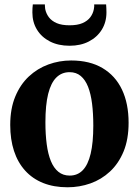

<svg xmlns="http://www.w3.org/2000/svg" viewBox="-20 -822 617 854"><path d="M25.5 -266Q25.5 -338.5 47.8 -392.2Q70 -446 108.2 -481.8Q146.5 -517.5 195 -535.2Q243.5 -553 296.5 -553Q379 -553 436 -519.2Q493 -485.5 522.5 -423.5Q552 -361.5 552 -276Q552 -202.5 529.8 -148.5Q507.5 -94.5 469.2 -59Q431 -23.5 382.2 -6.2Q333.5 11 280.5 11Q219.5 11 172 -8Q124.5 -27 91.8 -63.2Q59 -99.5 42.2 -150.8Q25.5 -202 25.5 -266ZM290 -41Q325 -41 348.2 -65Q371.5 -89 383.2 -138.2Q395 -187.5 395 -263.5Q395 -317 389.5 -360.8Q384 -404.5 371.8 -435.8Q359.5 -467 339.2 -484Q319 -501 289.5 -501Q254.5 -501 230.5 -477.2Q206.5 -453.5 194.2 -404.2Q182 -355 182 -278Q182 -224 187.8 -180.5Q193.5 -137 206.2 -105.8Q219 -74.5 239.8 -57.8Q260.5 -41 290 -41ZM289.5 -618.5Q239.5 -618.5 202.2 -637.5Q165 -656.5 144.5 -690Q124 -723.5 124 -766.5Q124 -776 124.5 -785.8Q125 -795.5 126 -802.5H179.5Q179.5 -798 180 -792.8Q180.5 -787.5 181 -782Q185 -762 197.2 -745.5Q209.5 -729 232 -719.2Q254.5 -709.5 289.5 -709.5Q324.5 -709.5 347 -719.2Q369.5 -729 381.8 -745.5Q394 -762 397.5 -781.5Q398.5 -787.5 399 -792.8Q399.5 -798 399 -802.5H452Q452.5 -795.5 453 -785.8Q453.5 -776 453.5 -767Q453.5 -723.5 432.8 -690Q412 -656.5 375.2 -637.5Q338.5 -618.5 289.5 -618.5Z"/></svg>

Font: Merriweather 60pt
Style: Bold
Weight: 700
Version: Version 2.100